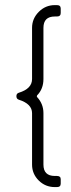

<svg xmlns="http://www.w3.org/2000/svg" viewBox="-20 -702 285 766"><path d="M107.9 -590.8Q107.9 -627.9 134.8 -654.8Q161.6 -681.6 198.7 -681.6H207Q222.2 -681.6 222.2 -668V-649.9Q222.2 -636.2 207 -636.2H198.7Q153.3 -636.2 153.3 -590.8V-386.7Q153.3 -347.2 127.9 -321.3Q127 -320.3 127 -318.4Q127 -315.9 127.9 -314.9Q153.3 -287.6 153.3 -250.5V-45.4Q153.3 0 198.7 0H207Q222.2 0 222.2 12.7V30.8Q222.2 44.4 207 44.4H198.7Q161.1 44.4 134.5 18.1Q107.9 -8.3 107.9 -45.4V-250.5Q107.9 -287.6 55.2 -304.2Q45.4 -307.1 45.4 -318.4Q45.4 -329.1 55.2 -332Q107.9 -348.1 107.9 -386.7Z"/></svg>

Font: GOSTRUS
Style: type A
Weight: 200
Designer: Юрий и Татьяна Кривогуз
Version: Version 01.0